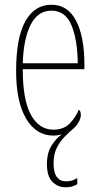

<svg xmlns="http://www.w3.org/2000/svg" viewBox="-20 -562 419 810"><path d="M257 228Q224 228 201 205Q178 182 178 130Q178 82 198.5 50.5Q219 19 241 5Q223 10 205 10Q133 10 90.5 -61Q48 -132 48 -262Q48 -403 87 -472.5Q126 -542 197 -542Q266 -542 301 -474.5Q336 -407 336 -291V-270H76Q76 -140 110.5 -77.5Q145 -15 205 -15Q249 -15 274.5 -41.5Q300 -68 312 -99Q316 -97 318.5 -92Q321 -87 321 -77Q321 -62 311 -45.5Q301 -29 290 -20Q271 -4 251.5 16Q232 36 219 63Q206 90 206 127Q206 167 220 185Q234 203 258 203Q272 203 282.5 200Q293 197 306 189V215Q294 222 283.5 225Q273 228 257 228ZM308 -295Q307 -394 281.5 -455.5Q256 -517 197 -517Q139 -517 109 -457Q79 -397 76 -295Z"/></svg>

Font: Noto Serif Tamil ExtraCondensed Thin
Style: Regular
Weight: 100
Width: 2
Designer: Indian Type Foundry, Tom Grace, and the Monotype Design Team
Foundry: Monotype Imaging Inc.
Version: Version 2.004; ttfautohint (v1.8.4.7-5d5b)